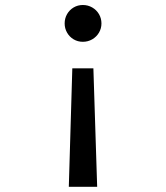

<svg xmlns="http://www.w3.org/2000/svg" viewBox="-20 -533 655 757"><path d="M380 -440.5Q380 -421 370.3 -404.4Q360.5 -387.7 343.6 -377.9Q326.7 -368.2 306.7 -368.2Q286.7 -368.2 270.3 -377.9Q253.8 -387.7 244.4 -404.4Q234.9 -421 234.9 -440.5Q234.9 -460.5 244.4 -477.2Q253.8 -493.8 270.3 -503.6Q286.7 -513.3 306.7 -513.3Q326.7 -513.3 343.6 -503.6Q360.5 -493.8 370.3 -477.2Q380 -460.5 380 -440.5ZM265.1 -263.6H348.2L363.1 203.6H251.3Z"/></svg>

Font: Fira Code Fixed Retina
Style: Regular
Weight: 450
Monospace: yes
Designer: Carrois Corporate, Edenspiekermann AG, Nikita Prokopov
Foundry: Carrois Corporate, Edenspiekermann AG, Nikita Prokopov
Version: Version 5.002